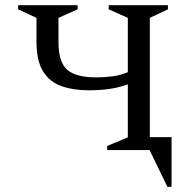

<svg xmlns="http://www.w3.org/2000/svg" viewBox="-20 -580 738 742"><path d="M121 -420V-511L50 -544V-560H280V-544L206 -511V-418Q206 -340 239.5 -310.5Q273 -281 353 -281Q384 -281 414.5 -285Q445 -289 474 -301V-511L400 -544V-560H629V-544L559 -511V-50H643V142H627L558 0H394V-16L474 -49V-254Q444 -243 407.5 -237Q371 -231 324 -231Q264 -231 218 -247Q172 -263 146.5 -304Q121 -345 121 -420Z"/></svg>

Font: Spectral SC
Style: Regular
Weight: 400
Designer: Jean-Baptiste Levee
Foundry: Production Type
Version: Version 2.001